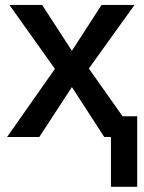

<svg xmlns="http://www.w3.org/2000/svg" viewBox="-20 -548 578 768"><path d="M8.3 0 199.7 -272.5 17.6 -528.3H148.4L267.6 -344.7L386.2 -528.3H518.1L335.4 -273.9L470.2 -83H528.8V199.2H423.8V0H397L267.6 -199.7L137.2 0Z"/></svg>

Font: Arimo SemiBold
Style: Regular
Weight: 600
Designer: Steve Matteson
Foundry: Monotype Imaging Inc.
Version: Version 1.33